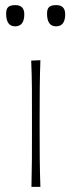

<svg xmlns="http://www.w3.org/2000/svg" viewBox="-20 -731 280 751"><path d="M103 0Q104.5 -56.5 104.8 -108.5Q105 -160.5 105 -221V-271Q105 -332 104.8 -385Q104.5 -438 102 -494L138 -495.5Q136 -439 135.5 -385.5Q135 -332 135 -271V-221Q135 -160.5 135.5 -108.5Q136 -56.5 138 0ZM199 -628Q164 -628 164 -678Q164 -696 172.2 -703.5Q180.5 -711 200 -711Q235 -711 235 -675Q235 -628 199 -628ZM39 -628Q4 -628 4 -678Q4 -696 12.2 -703.5Q20.5 -711 40 -711Q75 -711 75 -675Q75 -628 39 -628Z"/></svg>

Font: Commissioner Flair Thin
Style: Regular
Weight: 100
Designer: Kostas Bartsokas
Foundry: Kostas Bartsokas
Version: Version 1.000; ttfautohint (v1.8.3)